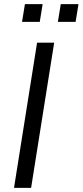

<svg xmlns="http://www.w3.org/2000/svg" viewBox="-20 -912 401 932"><path d="M48 0 160 -705H243L131 0ZM261 -806 275 -892H361L347 -806ZM87 -806 101 -892H187L173 -806Z"/></svg>

Font: Mulish
Style: Italic
Weight: 400
Italic angle: -9°
Designer: Vernon Adams
Foundry: Vernon Adams
Version: Version 3.603; ttfautohint (v1.8.3)